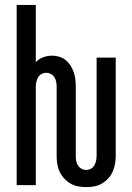

<svg xmlns="http://www.w3.org/2000/svg" viewBox="-20 -755 540 783"><path d="M331 8Q315 8 298.5 5Q282 2 267.5 -6.5Q253 -15 241.5 -27.5Q230 -40 223 -55Q216 -70 213.5 -86.5Q211 -103 211 -120V-400Q211 -410 209.5 -420Q208 -430 202.5 -439Q197 -448 188 -453Q179 -458 169 -458Q158 -458 149 -453Q140 -448 135 -439Q130 -430 128 -420Q126 -410 126 -400V0H48V-735H126V-501Q138 -515 156 -521.5Q174 -528 192 -528Q207 -528 222 -523.5Q237 -519 248.5 -509.5Q260 -500 268 -487Q276 -474 281 -459.5Q286 -445 287.5 -430Q289 -415 289 -400V-120Q289 -110 290.5 -100Q292 -90 297.5 -81Q303 -72 312 -67Q321 -62 331 -62Q342 -62 351 -67Q360 -72 365 -81Q370 -90 372 -100Q374 -110 374 -120V-520H452V-120Q452 -103 449 -86.5Q446 -70 439.5 -55Q433 -40 421.5 -27.5Q410 -15 395.5 -6.5Q381 2 364.5 5Q348 8 331 8Z"/></svg>

Font: Iosevka Fuck
Style: Regular
Weight: 400
Monospace: yes
Designer: Belleve Invis
Foundry: Belleve Invis
Version: Version 28.0.7; ttfautohint (v1.8.3)